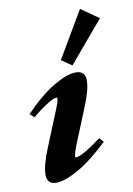

<svg xmlns="http://www.w3.org/2000/svg" viewBox="-80 -733 549 795"><g transform="rotate(-10 194.0 -335.0)"><path d="M241.7 -455.6 198.2 -485.4 313 -680.7 387.7 -628.4ZM92.3 11.2Q53.2 11.2 53.2 -28.8Q53.2 -67.4 82 -137.7L133.8 -264.6Q156.7 -319.3 156.7 -331.5Q156.7 -335.9 152.8 -335.9Q147 -335.9 135.7 -331.1Q124.5 -326.2 101.3 -310.8Q78.1 -295.4 49.8 -271.5L31.7 -288.1Q101.1 -359.4 157.5 -392.1Q213.9 -424.8 249 -424.8Q289.6 -424.8 289.6 -384.8Q289.6 -345.7 261.7 -278.3L205.6 -140.6Q187 -95.2 187 -82Q187 -78.1 190.4 -78.1Q215.3 -78.1 298.3 -139.6L314.5 -121.6Q241.7 -52.7 184.6 -20.8Q127.4 11.2 92.3 11.2Z"/></g></svg>

Font: Elstob 18pt ExtraBold
Style: Italic
Weight: 800
Italic angle: -20°
Designer: Peter S. Baker
Version: Version 1.015